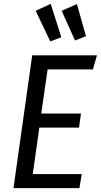

<svg xmlns="http://www.w3.org/2000/svg" viewBox="-20 -976 523 996"><path d="M462 -616H227L194 -387H400L390 -314H184L150 -73H404L392 0H50L147 -689H483ZM298 -783 241 -761 165 -920 243 -956ZM426 -788 369 -766 300 -920 379 -955Z"/></svg>

Font: Fira Sans Condensed
Style: Italic
Weight: 400
Width: 3
Italic angle: -8°
Designer: bBox Type GmbH & Carrois Corporate GbR & Edenspiekermann AG
Foundry: bBox Type GmbH & Carrois Corporate GbR & Edenspiekermann AG
Version: Version 4.301